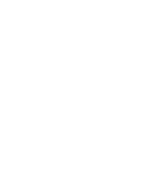

<svg xmlns="http://www.w3.org/2000/svg" viewBox="-20 -570 440 540"><path d="M100 -50Q100 -50 100 -50Q100 -50 100 -50Q100 -50 100 -50Q100 -50 100 -50Q100 -50 100 -50Q100 -50 100 -50Q100 -50 100 -50Q100 -50 100 -50Q100 -50 100 -50Q100 -50 100 -50Q100 -50 100 -50Q100 -50 100 -50ZM100 -150Q100 -150 100 -150Q100 -150 100 -150Q100 -150 100 -150Q100 -150 100 -150Q100 -150 100 -150Q100 -150 100 -150Q100 -150 100 -150Q100 -150 100 -150Q100 -150 100 -150Q100 -150 100 -150Q100 -150 100 -150Q100 -150 100 -150ZM300 -50Q300 -50 300 -50Q300 -50 300 -50Q300 -50 300 -50Q300 -50 300 -50Q300 -50 300 -50Q300 -50 300 -50Q300 -50 300 -50Q300 -50 300 -50Q300 -50 300 -50Q300 -50 300 -50Q300 -50 300 -50Q300 -50 300 -50ZM300 -150Q300 -150 300 -150Q300 -150 300 -150Q300 -150 300 -150Q300 -150 300 -150Q300 -150 300 -150Q300 -150 300 -150Q300 -150 300 -150Q300 -150 300 -150Q300 -150 300 -150Q300 -150 300 -150Q300 -150 300 -150Q300 -150 300 -150ZM300 -250Q300 -250 300 -250Q300 -250 300 -250Q300 -250 300 -250Q300 -250 300 -250Q300 -250 300 -250Q300 -250 300 -250Q300 -250 300 -250Q300 -250 300 -250Q300 -250 300 -250Q300 -250 300 -250Q300 -250 300 -250Q300 -250 300 -250ZM200 -350Q200 -350 200 -350Q200 -350 200 -350Q200 -350 200 -350Q200 -350 200 -350Q200 -350 200 -350Q200 -350 200 -350Q200 -350 200 -350Q200 -350 200 -350Q200 -350 200 -350Q200 -350 200 -350Q200 -350 200 -350Q200 -350 200 -350ZM100 -350Q100 -350 100 -350Q100 -350 100 -350Q100 -350 100 -350Q100 -350 100 -350Q100 -350 100 -350Q100 -350 100 -350Q100 -350 100 -350Q100 -350 100 -350Q100 -350 100 -350Q100 -350 100 -350Q100 -350 100 -350Q100 -350 100 -350ZM200 -150Q200 -150 200 -150Q200 -150 200 -150Q200 -150 200 -150Q200 -150 200 -150Q200 -150 200 -150Q200 -150 200 -150Q200 -150 200 -150Q200 -150 200 -150Q200 -150 200 -150Q200 -150 200 -150Q200 -150 200 -150Q200 -150 200 -150ZM200 -550Q200 -550 200 -550Q200 -550 200 -550Q200 -550 200 -550Q200 -550 200 -550Q200 -550 200 -550Q200 -550 200 -550Q200 -550 200 -550Q200 -550 200 -550Q200 -550 200 -550Q200 -550 200 -550Q200 -550 200 -550Q200 -550 200 -550ZM100 -550Q100 -550 100 -550Q100 -550 100 -550Q100 -550 100 -550Q100 -550 100 -550Q100 -550 100 -550Q100 -550 100 -550Q100 -550 100 -550Q100 -550 100 -550Q100 -550 100 -550Q100 -550 100 -550Q100 -550 100 -550Q100 -550 100 -550ZM300 -550Q300 -550 300 -550Q300 -550 300 -550Q300 -550 300 -550Q300 -550 300 -550Q300 -550 300 -550Q300 -550 300 -550Q300 -550 300 -550Q300 -550 300 -550Q300 -550 300 -550Q300 -550 300 -550Q300 -550 300 -550Q300 -550 300 -550Z"/></svg>

Font: TINY 5x3
Style: Regular
Weight: 400
Designer: Jack Halten Fahnestock
Foundry: Velvetyne Type Foundry
Version: Version 1.002